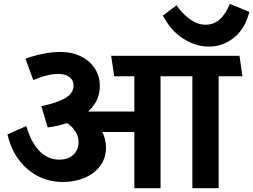

<svg xmlns="http://www.w3.org/2000/svg" viewBox="-20 -982 1321 1002"><path d="M1121.1 0H983.9V-584H817.9V0H681.2V-293H514.2Q533.2 -252.9 533.2 -211.9Q533.2 -156.7 502.7 -116Q472.2 -75.2 420.7 -53.7Q369.1 -32.2 308.1 -32.2Q202.1 -32.2 123.5 -99.6Q44.9 -167 19 -280.8L117.2 -324.2Q144 -234.4 188 -191.7Q231.9 -148.9 289.1 -148.9Q335.9 -148.9 363 -174.6Q390.1 -200.2 390.1 -240.2Q390.1 -270 374 -295.4Q357.9 -320.8 330.1 -339.8Q283.2 -323.7 229 -316.9L195.8 -428.2Q279.8 -445.3 321.8 -470.7Q363.8 -496.1 363.8 -535.2Q363.8 -564 342.3 -580.1Q320.8 -596.2 284.2 -596.2Q228 -596.2 153.8 -564L112.8 -675.8Q156.7 -691.9 205.3 -701.4Q253.9 -710.9 293.9 -710.9Q355 -710.9 402.1 -688Q449.2 -665 475.1 -624.5Q501 -584 501 -533.2Q501 -455.1 439.9 -399.9H681.2V-584H576.2L560.1 -690.9H1230L1245.1 -584H1121.1ZM1070.3 -738.8Q1000.5 -738.8 935.3 -781Q870.1 -823.2 830.1 -900.9L901.4 -954.1Q934.6 -907.2 973.4 -880.1Q1012.2 -853 1053.2 -853Q1136.2 -853 1179.2 -961.9L1281.2 -919.9Q1259.3 -832 1201.2 -785.4Q1143.1 -738.8 1070.3 -738.8Z"/></svg>

Font: Kadwa
Style: Regular
Weight: 400
Designer: Sol Matas
Foundry: Sol Matas
Version: Version 1.000;PS 001.000;hotconv 1.0.70;makeotf.lib2.5.58329